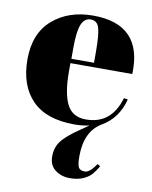

<svg xmlns="http://www.w3.org/2000/svg" viewBox="-83 -548 682 862"><g transform="rotate(10 258.0 -117.5)"><path d="M272 -486Q499 -486 490 -258H208V-219Q208 -121 233 -71Q258 -21 320 -21Q436 -21 472 -145L490 -142Q467 -53 394 -11Q320 33 320 147Q320 184 327 197Q334 210 356 210Q378 210 407 167L420 175Q406 198 394 212.5Q382 227 357 239Q332 251 294 251Q256 251 228 230Q200 209 200 168.5Q200 128 222 98.5Q244 69 306 27L341 3Q306 10 273 10Q144 10 79.5 -56.5Q15 -123 15 -241.5Q15 -360 87.5 -423Q160 -486 272 -486ZM209 -278H312V-327Q312 -408 302.5 -437.5Q293 -467 264.5 -467Q236 -467 222.5 -435.5Q209 -404 209 -327Z"/></g></svg>

Font: Abril Fatface
Style: Regular
Weight: 400
Designer: Veronika Burian, Jos Scaglione
Foundry: TypeTogether
Version: Version 1.001